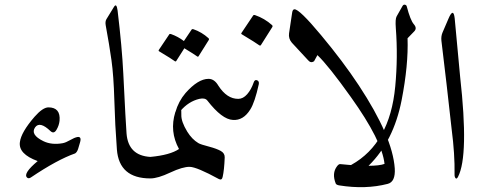

<svg xmlns="http://www.w3.org/2000/svg" viewBox="-20 -749 2031 806"><path d="M308.1 -124.5Q303.7 -110.4 295.4 -105Q220.2 -78.6 109.4 -3.9Q99.6 2.4 93.3 -3.9Q76.2 -21 138.2 -72.8Q56.6 -102.5 63.5 -152.3Q68.4 -193.4 125 -258.8Q159.7 -298.3 183.6 -298.3Q234.9 -297.9 230 -242.2Q228 -222.2 217 -203.9Q206.1 -185.5 191.9 -198.7Q147 -241.7 127.4 -214.4Q106 -183.6 162.6 -156.2Q197.3 -139.6 243.2 -147.9Q256.3 -150.4 274.4 -160.9Q292.5 -171.4 304.7 -173.8Q323.7 -176.8 315.9 -150.9Z M458.5 -720.2Q469.2 -737.8 473.6 -705.1Q492.2 -550.3 497.6 -439.9Q507.8 -231.4 511.2 -188.5Q518.6 -95.7 611.3 -90.3Q637.2 -88.9 631.3 -53.7Q622.1 0 611.3 0Q480 0 470.7 -121.6Q462.9 -224.1 460 -327.9Q457 -431.6 448 -495.8Q439 -560.1 423.8 -642.6Q420.9 -658.7 426.8 -668.5Z M741.2 -267.1Q740.2 -238.8 766.1 -196.3Q786.1 -164.1 812.5 -148.4Q821.8 -142.6 859.9 -132.8Q889.2 -125 906.5 -115.5Q923.8 -106 923.3 -88.4Q921.4 -35.2 914.6 -5.9Q911.1 9.3 898.4 2.4Q806.2 -47.9 776.6 -48.6Q747.1 -49.3 694.8 -24.7Q642.6 0 611.3 0Q599.6 0 592.3 -22.2Q585 -44.4 589.4 -66.7Q593.8 -88.9 611.3 -90.3Q694.3 -98.1 731.4 -123.5Q690.9 -197.3 715.8 -277.8Q742.2 -338.9 741.2 -267.1Z M980.5 -334Q995.6 -334.5 986.8 -294.4Q978 -254.9 966.3 -248Q962.4 -246.1 957.5 -245.6Q912.1 -247.6 850.6 -326.7Q840.8 -339.4 816.9 -334Q771.5 -323.2 737.8 -283.7Q718.8 -261.2 715.3 -269.5Q714.4 -272 716.3 -278.3Q729.5 -324.2 758.8 -358.4Q811.5 -418 855.5 -418Q879.9 -418 896.5 -389.6Q932.6 -333.5 980.5 -334ZM784.2 -624.5Q786.1 -627.9 791.5 -626.5Q827.1 -614.3 855 -588.9Q858.9 -585.4 856.4 -581.1L813.5 -512.7Q811 -508.8 804.7 -514.2Q798.8 -519 753.9 -546.4L719.7 -492.7Q717.3 -488.8 710.9 -494.1Q704.6 -499.5 647.9 -533.7Q644.5 -535.6 646.5 -539.1L690.4 -604.5Q692.4 -607.9 697.8 -606Q727.1 -595.7 752 -576.7Z M1044.9 -402.8Q1049.3 -416 1059.1 -412.1Q1068.8 -408.2 1066.4 -395.5Q1049.8 -319.8 1030.8 -289.6Q1001.5 -242.2 957.5 -245.6Q946.8 -246.6 944.8 -256.3Q942.9 -266.1 951.4 -300Q960 -334 980.2 -334Q1000.5 -334 1017.6 -353.5Q1034.7 -373 1044.9 -402.8ZM1042.5 -683.6Q1044.9 -687.5 1050.8 -685.5Q1090.3 -671.9 1121.6 -644Q1126 -640.1 1123 -635.3L1075.2 -559.6Q1072.3 -555.2 1065.2 -561Q1058.1 -566.9 995.1 -605Q991.2 -607.4 993.7 -610.8Z M1408.7 -60.1Q1552.7 -45.4 1594.2 -61Q1584 -158.2 1453.1 -341.3Q1358.9 -473.6 1312.5 -517.6L1298.3 -491.7Q1284.7 -482.9 1273.9 -495.6L1205.1 -569.8Q1190.4 -586.9 1193.4 -608.9L1206.5 -696.3Q1208.5 -709.5 1215.8 -710Q1236.3 -711.4 1328.1 -601.1Q1419.9 -491.2 1486.3 -390.6Q1627.9 -175.8 1637.2 -42Q1640.6 14.6 1607.4 22.9Q1514.6 46.9 1404.3 29.3Q1392.6 27.3 1389.6 22Q1372.1 -21.5 1395 -51.3Q1402.3 -61 1408.7 -60.1Z M1527.8 -53.7Q1498 -24.4 1456.5 -22.9Q1430.2 -22.5 1430.7 -33.2Q1431.2 -43.9 1455.1 -57.1Q1616.7 -147 1639.2 -386.2Q1650.9 -509.8 1641.6 -630.9Q1638.7 -669.4 1645 -680.2Q1666 -717.8 1669.9 -724.1Q1673.8 -730.5 1679.9 -729.2Q1686 -728 1687.5 -722.2Q1702.6 -664.1 1717.3 -647.2Q1731.9 -630.4 1718.8 -617.2L1690.9 -588.4Q1694.8 -476.1 1666 -328.6Q1632.3 -156.2 1527.8 -53.7Z M1862.3 -669.9Q1883.3 -719.2 1888.7 -672.4Q1888.7 -672.4 1911.6 -426.8Q1948.7 -95.7 1902.8 -6.8Q1897 4.4 1892.3 -1.2Q1887.7 -6.8 1888.2 -17.6Q1889.6 -101.6 1876 -206.5Q1875.5 -210.9 1854.5 -397L1833 -578.1Q1831.1 -596.7 1837.4 -611.8Z"/></svg>

Font: Amiri Quran Colored
Style: Regular
Weight: 400
Designer: Khaled Hosny
Version: Version 000.111